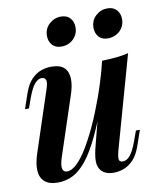

<svg xmlns="http://www.w3.org/2000/svg" viewBox="-85 -823 758 906"><g transform="rotate(-10 293.5 -370.5)"><path d="M395 -349Q357 -242 324 -172Q291 -102 258.5 -61Q226 -20 192 -3Q158 14 120 14Q78 14 56.5 -5Q35 -24 33 -57.5Q31 -91 46 -137L143 -431Q153 -461 148 -473Q143 -485 128 -485Q113 -485 96.5 -468Q80 -451 61 -399L45 -354H26L51 -427Q66 -469 87.5 -491Q109 -513 133.5 -521.5Q158 -530 181 -530Q225 -530 244.5 -510.5Q264 -491 264.5 -456.5Q265 -422 249 -377L158 -102Q134 -30 172 -30Q193 -30 218 -53.5Q243 -77 269.5 -120.5Q296 -164 322.5 -222Q349 -280 373.5 -348Q398 -416 418 -491ZM426 -85Q419 -60 420 -45.5Q421 -31 438 -31Q457 -31 473.5 -50.5Q490 -70 507 -117L524 -164H543L517 -89Q503 -49 481.5 -26.5Q460 -4 435.5 5Q411 14 387 14Q363 14 346 5.5Q329 -3 321 -18Q311 -36 312.5 -62Q314 -88 324 -126L424 -516Q460 -517 492 -520Q524 -523 551 -530ZM188 -676Q188 -711 212.5 -733Q237 -755 268 -755Q297 -755 312.5 -737.5Q328 -720 328 -693Q328 -670 316.5 -652Q305 -634 287 -624.5Q269 -615 248 -615Q219 -615 203.5 -632.5Q188 -650 188 -676ZM411 -676Q411 -711 435 -733Q459 -755 491 -755Q519 -755 535 -737.5Q551 -720 551 -693Q551 -670 539.5 -652Q528 -634 509.5 -624.5Q491 -615 470 -615Q441 -615 426 -632.5Q411 -650 411 -676Z"/></g></svg>

Font: Playfair Display SemiBold
Style: Italic
Weight: 600
Italic angle: -14°
Designer: Claus Eggers Sørensen
Foundry: Claus Eggers Sørensen
Version: Version 1.203